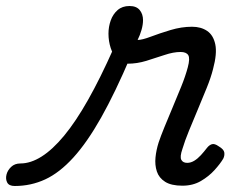

<svg xmlns="http://www.w3.org/2000/svg" viewBox="-208 -602 796 639"><path d="M-159 17Q-178 17 -184 5.5Q-190 -6 -186.5 -20.5Q-183 -35 -171 -46.5Q-159 -58 -140 -58Q-106 -58 -69.5 -81Q-33 -104 5.5 -150.5Q44 -197 85 -269.5Q126 -342 170 -441L227 -415Q175 -293 128.5 -210.5Q82 -128 36 -77.5Q-10 -27 -57.5 -5Q-105 17 -159 17ZM399 16Q362 16 341.5 3Q321 -10 314 -31.5Q307 -53 309.5 -78Q312 -103 320 -128Q327 -149 339.5 -179.5Q352 -210 366.5 -244.5Q381 -279 395 -313.5Q409 -348 417 -378Q425 -408 418.5 -418.5Q412 -429 393 -429Q369 -429 339.5 -419Q310 -409 279 -399.5Q248 -390 217 -390Q197 -390 182.5 -404.5Q168 -419 160.5 -442Q153 -465 153 -490Q153 -513 160.5 -534Q168 -555 183.5 -568.5Q199 -582 223 -582Q246 -582 257 -568.5Q268 -555 268 -535Q268 -520 263 -502.5Q258 -485 250 -469Q265 -469 294 -480Q323 -491 359.5 -502Q396 -513 431 -513Q461 -513 481.5 -499Q502 -485 508.5 -454.5Q515 -424 501 -372Q494 -344 480 -309.5Q466 -275 450.5 -238Q435 -201 421 -167Q407 -133 399 -106Q390 -80 395.5 -70Q401 -60 415 -60Q427 -60 438.5 -67Q450 -74 460.5 -85.5Q471 -97 481 -110Q488 -119 497 -122Q506 -125 520 -115Q537 -105 538.5 -94.5Q540 -84 535 -74Q525 -57 506 -36Q487 -15 460.5 0.5Q434 16 399 16Z"/></svg>

Font: Playwrite CZ
Style: Regular
Weight: 400
Designer: Veronika Burian, José Scaglione
Foundry: TypeTogether
Version: Version 1.002